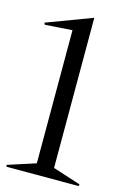

<svg xmlns="http://www.w3.org/2000/svg" viewBox="-142 -770 549 825"><g transform="rotate(15 133.0 -358.0)"><path d="M-25.9 -631.8 -29.8 -640.1 171.9 -715.8V-47.9L295.9 -7.8L293.9 0H-26.9L-28.8 -7.8L95.2 -47.9V-640.1Z"/></g></svg>

Font: Halibut
Style: Regular
Weight: 400
Designer: Matteo Maggi
Foundry: Collletttivo
Version: Version 3.080 | FøM Fix